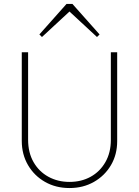

<svg xmlns="http://www.w3.org/2000/svg" viewBox="-20 -940 702 970"><path d="M331 10Q262 10 207.5 -21Q153 -52 121.5 -106Q90 -160 90 -228V-676H122V-234Q122 -169 149.5 -121Q177 -73 224.5 -47Q272 -21 331 -21Q391 -21 438 -47Q485 -73 512.5 -121Q540 -169 540 -233V-676H572V-227Q572 -159 540.5 -105.5Q509 -52 454.5 -21Q400 10 331 10ZM192 -753 179 -766 316 -920H346L483 -766L470 -753L321 -891H341Z"/></svg>

Font: Outfit Thin Thin
Style: Regular
Weight: 250
Version: Version 1.100;gftools[0.9.27]